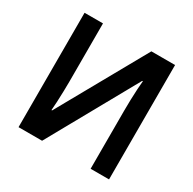

<svg xmlns="http://www.w3.org/2000/svg" viewBox="-157 -876 1045 1038"><g transform="rotate(30 365.5 -357.0)"><path d="M84 0V-714H199V-351Q199 -323 198 -288Q197 -253 195.5 -221Q194 -189 192 -169H196L501 -714H649V0H534V-363Q534 -394 535 -430.5Q536 -467 538 -499.5Q540 -532 542 -551H538L231 0Z"/></g></svg>

Font: Noto Sans SemiCondensed SemiBold
Style: Regular
Weight: 600
Width: 4
Designer: Monotype Design Team
Foundry: Monotype Imaging Inc.
Version: Version 2.013; ttfautohint (v1.8.4.7-5d5b)